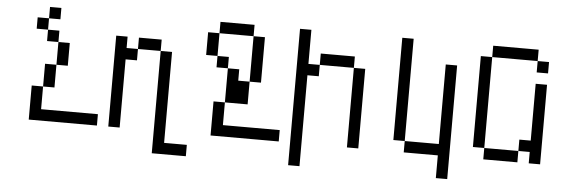

<svg xmlns="http://www.w3.org/2000/svg" viewBox="-49 -776 3097 1052"><g transform="rotate(5 1500.0 -250.0)"><path d="M250 -562.5H187.5V-625H250ZM125 -187.5H187.5V-62.5H500V0H125ZM125 -562.5H187.5V-500H125ZM187.5 -312.5H250V-187.5H187.5ZM187.5 -500H250V-437.5H187.5ZM250 -437.5H312.5V-312.5H250Z M625 -437.5H687.5V-375H625V0H562.5V-500H625ZM687.5 -500H812.5V-437.5H687.5ZM812.5 -437.5H875V62.5H1000V125H812.5Z M1312.5 -562.5H1125V-625H1312.5ZM1062.5 -562.5H1125V-437.5H1062.5ZM1125 -187.5H1187.5V-62.5H1500V0H1125ZM1125 -437.5H1187.5V-375H1125ZM1187.5 -375H1250V-312.5H1312.5V-187.5H1187.5ZM1312.5 -562.5H1375V-312.5H1312.5Z M1625 -437.5H1687.5V-375H1625V125H1562.5V-625H1625ZM1687.5 -500H1875V-437.5H1687.5ZM1875 -437.5H1937.5V0H1875Z M2187.5 -62.5H2125V-625H2187.5ZM2187.5 -62.5H2375V-500H2437.5V125H2375V0H2187.5Z M2875 -562.5H2625V-625H2875ZM2562.5 -562.5H2625V-62.5H2562.5ZM2625 -62.5H2812.5V0H2625ZM2812.5 -125H2875V-437.5H2937.5V0H2875V-62.5H2812.5ZM2875 -562.5H2937.5V-500H2875Z"/></g></svg>

Font: 寒蝉点阵体 16px
Style: Regular
Weight: 400
Designer: Designed by Warren2060
Foundry: ChillType
Version: Version 1.000